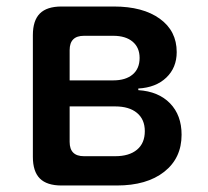

<svg xmlns="http://www.w3.org/2000/svg" viewBox="-20 -570 640 590"><path d="M169 0Q124 0 102.5 -21.5Q81 -43 81 -88V-462Q81 -507 102.5 -528.5Q124 -550 169 -550H330Q419 -550 471 -512.5Q523 -475 523 -410Q523 -362 491 -331.5Q459 -301 405 -298V-293Q467 -289 502.5 -252.5Q538 -216 538 -156Q538 -84 484.5 -42Q431 0 339 0ZM194 -243V-134Q194 -112 205 -101Q216 -90 238 -90H334Q377 -90 401 -110Q425 -130 425 -167Q425 -203 401 -223Q377 -243 334 -243ZM238 -460Q216 -460 205 -449Q194 -438 194 -416V-323H328Q366 -323 387.5 -341Q409 -359 409 -392Q409 -424 387.5 -442Q366 -460 328 -460Z"/></svg>

Font: Maple Mono NL SemiBold
Style: Regular
Weight: 600
Monospace: yes
Designer: subframe7536
Version: Version 7.000